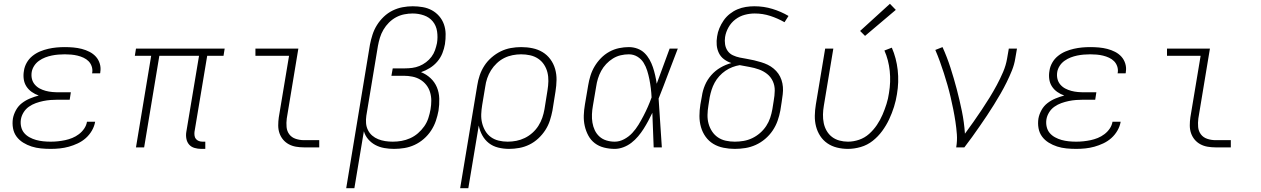

<svg xmlns="http://www.w3.org/2000/svg" viewBox="-20 -776 6640 1011"><path d="M247 8Q221 8 195.5 5.5Q170 3 146.5 -4.5Q123 -12 102 -25Q81 -38 67 -57Q53 -76 48.5 -101Q44 -126 48 -152Q52 -174 64 -196Q76 -218 95.5 -233Q115 -248 138 -257.5Q161 -267 184 -273Q164 -280 147 -292Q130 -304 119 -321Q108 -338 105 -359.5Q102 -381 106 -403Q109 -425 120.5 -445.5Q132 -466 150.5 -481Q169 -496 190.5 -505Q212 -514 234 -519Q256 -524 277.5 -526Q299 -528 321 -528Q344 -528 366.5 -526Q389 -524 410.5 -518.5Q432 -513 451.5 -503Q471 -493 485 -477.5Q499 -462 505.5 -440.5Q512 -419 508 -396Q508 -395 508 -393.5Q508 -392 507 -390H465Q465 -391 465 -392Q465 -393 466 -395Q468 -412 462.5 -427.5Q457 -443 446 -454Q435 -465 420 -472Q405 -479 388.5 -483Q372 -487 355 -488.5Q338 -490 321 -490Q304 -490 286.5 -488.5Q269 -487 252 -483.5Q235 -480 218 -473.5Q201 -467 185.5 -456Q170 -445 160 -429.5Q150 -414 147 -397Q144 -378 148 -361Q152 -344 163 -331Q174 -318 189 -310Q204 -302 221 -297.5Q238 -293 255.5 -291.5Q273 -290 292 -290H353L347 -251H285Q266 -251 246.5 -249.5Q227 -248 207.5 -244Q188 -240 168.5 -233Q149 -226 132 -214Q115 -202 104 -184Q93 -166 90 -147Q87 -127 91.5 -108Q96 -89 107.5 -75.5Q119 -62 135.5 -53Q152 -44 170 -39Q188 -34 207.5 -32Q227 -30 247 -30Q266 -30 285 -32Q304 -34 323 -38Q342 -42 360.5 -49.5Q379 -57 395.5 -69.5Q412 -82 423.5 -99Q435 -116 438 -135H481Q477 -111 464 -88.5Q451 -66 432 -49Q413 -32 389.5 -21Q366 -10 342.5 -3.5Q319 3 295 5.5Q271 8 247 8Z M1040 8Q1022 8 1004.5 3Q987 -2 976 -14.5Q965 -27 961.5 -45Q958 -63 961 -81L1028 -482H819L739 0H696L776 -482H690L696 -520H1163L1157 -482H1071L1004 -81Q1003 -71 1004.5 -61Q1006 -51 1012 -44Q1018 -37 1027 -33.5Q1036 -30 1047 -30H1061V8Z M1580 0Q1559 0 1538.5 -3.5Q1518 -7 1500.5 -16.5Q1483 -26 1470.5 -41Q1458 -56 1451.5 -75Q1445 -94 1445 -115.5Q1445 -137 1448 -158L1502 -482H1325V-520H1551L1490 -152Q1487 -129 1489 -107Q1491 -85 1503.5 -68.5Q1516 -52 1537 -45Q1558 -38 1580 -38H1661V0Z M1803 215 1928 -541Q1933 -567 1941.5 -593.5Q1950 -620 1965 -644Q1980 -668 2001 -688Q2022 -708 2047.5 -720.5Q2073 -733 2100 -738Q2127 -743 2153 -743Q2180 -743 2206 -738.5Q2232 -734 2254 -722Q2276 -710 2292.5 -691Q2309 -672 2317.5 -648Q2326 -624 2326.5 -597.5Q2327 -571 2323 -544Q2319 -520 2309.5 -496Q2300 -472 2283 -452Q2266 -432 2243.5 -418Q2221 -404 2197 -396Q2225 -385 2247 -364.5Q2269 -344 2280.5 -316.5Q2292 -289 2293 -257Q2294 -225 2289 -193Q2284 -166 2275 -139.5Q2266 -113 2250 -88.5Q2234 -64 2211.5 -44.5Q2189 -25 2163 -13Q2137 -1 2109.5 3.5Q2082 8 2055 8Q2029 8 2003.5 3.5Q1978 -1 1956.5 -12.5Q1935 -24 1919 -42.5Q1903 -61 1896 -85L1846 215ZM2048 -30Q2071 -30 2094 -34Q2117 -38 2139.5 -48Q2162 -58 2181 -74.5Q2200 -91 2214 -111Q2228 -131 2235.5 -154Q2243 -177 2247 -200Q2251 -223 2251 -246Q2251 -269 2244.5 -290.5Q2238 -312 2224.5 -329Q2211 -346 2192.5 -357Q2174 -368 2151.5 -372.5Q2129 -377 2106 -377H2041L2048 -416H2113Q2131 -416 2150.5 -418.5Q2170 -421 2188.5 -428.5Q2207 -436 2223.5 -448.5Q2240 -461 2252 -477Q2264 -493 2270.5 -511.5Q2277 -530 2281 -549Q2286 -580 2281.5 -610.5Q2277 -641 2259 -663Q2241 -685 2212.5 -695Q2184 -705 2153 -705Q2131 -705 2108.5 -700.5Q2086 -696 2065.5 -685Q2045 -674 2028 -657Q2011 -640 1999 -619.5Q1987 -599 1980.5 -577.5Q1974 -556 1970 -534L1909 -167Q1906 -147 1907.5 -127.5Q1909 -108 1917.5 -91Q1926 -74 1940 -62Q1954 -50 1971.5 -43Q1989 -36 2008.5 -33Q2028 -30 2048 -30Z M2403 215 2493 -326Q2497 -353 2506 -379.5Q2515 -406 2530.5 -430Q2546 -454 2568.5 -473.5Q2591 -493 2616.5 -505.5Q2642 -518 2669.5 -523Q2697 -528 2724 -528Q2755 -528 2784 -522Q2813 -516 2837 -501.5Q2861 -487 2878 -464Q2895 -441 2903 -413Q2911 -385 2910.5 -355Q2910 -325 2905 -294L2889 -194Q2884 -168 2875.5 -141.5Q2867 -115 2851.5 -91Q2836 -67 2814.5 -47Q2793 -27 2767.5 -14.5Q2742 -2 2714.5 3Q2687 8 2661 8Q2631 8 2603 1Q2575 -6 2554 -22.5Q2533 -39 2519.5 -63.5Q2506 -88 2501 -115L2446 215ZM2653 -30Q2676 -30 2699 -34.5Q2722 -39 2743.5 -49.5Q2765 -60 2783.5 -76.5Q2802 -93 2815 -113.5Q2828 -134 2835.5 -156Q2843 -178 2847 -201L2863 -301Q2867 -325 2867.5 -349Q2868 -373 2862.5 -395Q2857 -417 2844.5 -436Q2832 -455 2813 -467.5Q2794 -480 2771 -485Q2748 -490 2724 -490Q2702 -490 2679 -485.5Q2656 -481 2635 -470.5Q2614 -460 2596 -443Q2578 -426 2565.5 -406Q2553 -386 2545.5 -364Q2538 -342 2535 -319L2519 -223Q2515 -199 2514 -175Q2513 -151 2518.5 -128.5Q2524 -106 2535.5 -86.5Q2547 -67 2565 -54Q2583 -41 2606 -35.5Q2629 -30 2653 -30Z M3217 8Q3188 8 3160.5 1Q3133 -6 3112 -22Q3091 -38 3078 -62Q3065 -86 3059 -113Q3053 -140 3054 -168.5Q3055 -197 3060 -226L3077 -326Q3081 -351 3089 -377Q3097 -403 3111 -426.5Q3125 -450 3144.5 -470Q3164 -490 3188.5 -503.5Q3213 -517 3239.5 -522.5Q3266 -528 3291 -528Q3315 -528 3336.5 -520Q3358 -512 3373.5 -497Q3389 -482 3400 -462.5Q3411 -443 3418 -422Q3425 -401 3430 -379Q3435 -357 3438 -335Q3455 -381 3472 -427.5Q3489 -474 3506 -520H3549Q3523 -454 3498.5 -388Q3474 -322 3448 -257Q3453 -193 3456.5 -128.5Q3460 -64 3465 0H3422Q3420 -46 3418.5 -91.5Q3417 -137 3415 -182Q3405 -161 3393.5 -139.5Q3382 -118 3369 -97.5Q3356 -77 3340 -58Q3324 -39 3304.5 -24Q3285 -9 3262 -0.5Q3239 8 3217 8ZM3217 -30Q3242 -30 3266.5 -43Q3291 -56 3309.5 -76Q3328 -96 3342 -119Q3356 -142 3368.5 -166Q3381 -190 3391.5 -214Q3402 -238 3411 -263Q3410 -287 3407 -311Q3404 -335 3399.5 -358Q3395 -381 3388 -403.5Q3381 -426 3369 -445.5Q3357 -465 3336.5 -477.5Q3316 -490 3291 -490Q3270 -490 3248.5 -485Q3227 -480 3207.5 -468Q3188 -456 3172 -439Q3156 -422 3145.5 -402.5Q3135 -383 3128.5 -362Q3122 -341 3119 -319L3102 -219Q3098 -197 3097 -174.5Q3096 -152 3099.5 -130.5Q3103 -109 3112 -90Q3121 -71 3136.5 -57Q3152 -43 3173 -36.5Q3194 -30 3217 -30Z M3849 8Q3819 8 3789.5 2Q3760 -4 3736 -18.5Q3712 -33 3695.5 -56Q3679 -79 3671 -107Q3663 -135 3663 -165Q3663 -195 3668 -226L3676 -270Q3680 -299 3692 -327.5Q3704 -356 3725 -380Q3746 -404 3773.5 -420Q3801 -436 3831 -444Q3810 -451 3792.5 -464Q3775 -477 3765.5 -496.5Q3756 -516 3754 -538.5Q3752 -561 3756 -584Q3759 -606 3768 -627.5Q3777 -649 3790.5 -668.5Q3804 -688 3823 -703Q3842 -718 3863.5 -727Q3885 -736 3907.5 -739.5Q3930 -743 3952 -743Q4002 -743 4047.5 -729Q4093 -715 4132 -692L4111 -659Q4076 -679 4036.5 -692Q3997 -705 3954 -705Q3928 -705 3901.5 -698Q3875 -691 3852.5 -674Q3830 -657 3816 -632Q3802 -607 3798 -581Q3795 -562 3798 -542.5Q3801 -523 3811.5 -508Q3822 -493 3839 -485Q3856 -477 3875 -473Q3894 -469 3913 -466Q3932 -463 3950.5 -458.5Q3969 -454 3987.5 -448.5Q4006 -443 4022.5 -435Q4039 -427 4053.5 -415Q4068 -403 4078.5 -388Q4089 -373 4095 -355Q4101 -337 4102.5 -318Q4104 -299 4101.5 -279Q4099 -259 4096 -239L4089 -194Q4084 -167 4074.5 -140Q4065 -113 4048.5 -88.5Q4032 -64 4009 -44.5Q3986 -25 3959.5 -13Q3933 -1 3905 3.5Q3877 8 3849 8ZM3849 -30Q3872 -30 3895.5 -34Q3919 -38 3941 -48.5Q3963 -59 3982 -75.5Q4001 -92 4014.5 -112.5Q4028 -133 4035.5 -155.5Q4043 -178 4047 -201L4054 -245Q4059 -272 4059.5 -298.5Q4060 -325 4049.5 -348Q4039 -371 4019.5 -386.5Q4000 -402 3976 -410.5Q3952 -419 3926.5 -423.5Q3901 -428 3875 -433Q3856 -430 3836.5 -422.5Q3817 -415 3799.5 -403Q3782 -391 3767.5 -375Q3753 -359 3743 -340.5Q3733 -322 3727 -303Q3721 -284 3717 -264L3710 -219Q3706 -195 3705.5 -171Q3705 -147 3711 -125Q3717 -103 3729.5 -84Q3742 -65 3760.5 -52.5Q3779 -40 3802 -35Q3825 -30 3849 -30Z M4445 8Q4415 8 4387 1Q4359 -6 4336.5 -21.5Q4314 -37 4299 -60Q4284 -83 4277 -110Q4270 -137 4270.5 -166.5Q4271 -196 4276 -226L4325 -520H4368L4318 -219Q4314 -196 4313.5 -173Q4313 -150 4317.5 -128Q4322 -106 4333 -87Q4344 -68 4361 -55Q4378 -42 4400 -36Q4422 -30 4445 -30Q4474 -30 4503.5 -40Q4533 -50 4556.5 -71Q4580 -92 4597.5 -118Q4615 -144 4627 -172Q4639 -200 4648 -228.5Q4657 -257 4661 -286Q4671 -345 4665 -402.5Q4659 -460 4637 -510L4676 -525Q4700 -470 4707 -407Q4714 -344 4703 -280Q4698 -247 4687.5 -213.5Q4677 -180 4662 -148Q4647 -116 4625.5 -86.5Q4604 -57 4575.5 -34.5Q4547 -12 4512.5 -2Q4478 8 4445 8ZM4535 -587 4509 -613 4666 -756 4697 -724Z M5015 0Q5021 -35 5018.5 -68.5Q5016 -102 5011 -135Q5006 -168 4999.5 -200.5Q4993 -233 4985.5 -265Q4978 -297 4969 -328.5Q4960 -360 4950 -391Q4940 -422 4929 -452.5Q4918 -483 4905 -513L4943 -528Q4967 -475 4985 -419Q5003 -363 5018 -306Q5033 -249 5045 -190.5Q5057 -132 5061 -72Q5084 -103 5106 -134.5Q5128 -166 5149.5 -198Q5171 -230 5191 -262.5Q5211 -295 5229 -328.5Q5247 -362 5262 -397Q5277 -432 5283 -468L5292 -520H5335L5326 -468Q5321 -436 5308.5 -405Q5296 -374 5281 -343.5Q5266 -313 5249 -283.5Q5232 -254 5214 -225Q5196 -196 5177 -167.5Q5158 -139 5138.5 -111Q5119 -83 5099 -55Q5079 -27 5058 0Z M5647 8Q5621 8 5595.5 5.5Q5570 3 5546.5 -4.5Q5523 -12 5502 -25Q5481 -38 5467 -57Q5453 -76 5448.5 -101Q5444 -126 5448 -152Q5452 -174 5464 -196Q5476 -218 5495.5 -233Q5515 -248 5538 -257.5Q5561 -267 5584 -273Q5564 -280 5547 -292Q5530 -304 5519 -321Q5508 -338 5505 -359.5Q5502 -381 5506 -403Q5509 -425 5520.5 -445.5Q5532 -466 5550.5 -481Q5569 -496 5590.5 -505Q5612 -514 5634 -519Q5656 -524 5677.5 -526Q5699 -528 5721 -528Q5744 -528 5766.5 -526Q5789 -524 5810.5 -518.5Q5832 -513 5851.5 -503Q5871 -493 5885 -477.5Q5899 -462 5905.5 -440.5Q5912 -419 5908 -396Q5908 -395 5908 -393.5Q5908 -392 5907 -390H5865Q5865 -391 5865 -392Q5865 -393 5866 -395Q5868 -412 5862.5 -427.5Q5857 -443 5846 -454Q5835 -465 5820 -472Q5805 -479 5788.5 -483Q5772 -487 5755 -488.5Q5738 -490 5721 -490Q5704 -490 5686.5 -488.5Q5669 -487 5652 -483.5Q5635 -480 5618 -473.5Q5601 -467 5585.5 -456Q5570 -445 5560 -429.5Q5550 -414 5547 -397Q5544 -378 5548 -361Q5552 -344 5563 -331Q5574 -318 5589 -310Q5604 -302 5621 -297.5Q5638 -293 5655.5 -291.5Q5673 -290 5692 -290H5753L5747 -251H5685Q5666 -251 5646.5 -249.5Q5627 -248 5607.5 -244Q5588 -240 5568.5 -233Q5549 -226 5532 -214Q5515 -202 5504 -184Q5493 -166 5490 -147Q5487 -127 5491.5 -108Q5496 -89 5507.5 -75.5Q5519 -62 5535.5 -53Q5552 -44 5570 -39Q5588 -34 5607.5 -32Q5627 -30 5647 -30Q5666 -30 5685 -32Q5704 -34 5723 -38Q5742 -42 5760.5 -49.5Q5779 -57 5795.5 -69.5Q5812 -82 5823.5 -99Q5835 -116 5838 -135H5881Q5877 -111 5864 -88.5Q5851 -66 5832 -49Q5813 -32 5789.5 -21Q5766 -10 5742.5 -3.5Q5719 3 5695 5.5Q5671 8 5647 8Z M6380 0Q6359 0 6338.5 -3.5Q6318 -7 6300.5 -16.5Q6283 -26 6270.5 -41Q6258 -56 6251.5 -75Q6245 -94 6245 -115.5Q6245 -137 6248 -158L6302 -482H6125V-520H6351L6290 -152Q6287 -129 6289 -107Q6291 -85 6303.5 -68.5Q6316 -52 6337 -45Q6358 -38 6380 -38H6461V0Z"/></svg>

Font: Iosevka SS04 XLt Ex Obl
Style: Regular
Weight: 200
Width: 7
Italic angle: -9°
Monospace: yes
Designer: Belleve Invis
Foundry: Belleve Invis
Version: Version 19.0.0; ttfautohint (v1.8.4)